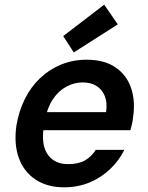

<svg xmlns="http://www.w3.org/2000/svg" viewBox="-20 -788 631 820"><path d="M254 12Q182 12 132 -21Q82 -54 60.5 -113Q39 -172 50 -251Q60 -312 85.5 -364Q111 -416 151 -454Q191 -492 241.5 -512.5Q292 -533 350 -533Q425 -533 473 -500.5Q521 -468 540 -411.5Q559 -355 548 -285Q547 -273 544 -259.5Q541 -246 537 -232H133L147 -309H433Q439 -350 427.5 -378Q416 -406 392 -421Q368 -436 333 -436Q297 -436 263.5 -418Q230 -400 206 -364.5Q182 -329 172 -275L167 -246Q159 -196 169 -160.5Q179 -125 205.5 -106Q232 -87 270 -87Q315 -87 343 -103Q371 -119 389 -148H511Q489 -103 451 -66.5Q413 -30 363 -9Q313 12 254 12ZM295 -564 250 -634 425 -768 483 -684Z"/></svg>

Font: DM Sans 10pt SemiBold
Style: Italic
Weight: 600
Italic angle: -10°
Version: Version 4.004;gftools[0.9.30]